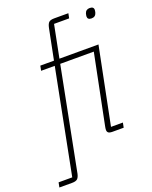

<svg xmlns="http://www.w3.org/2000/svg" viewBox="-236 -831 890 1123"><g transform="rotate(-20 209.0 -270.0)"><path d="M73 -508H158L196 -698Q201 -722 210.5 -731Q220 -740 244 -740H332L326 -710H232L192 -508H435L339 -30H413L407 0H334Q305 0 305 -23Q305 -32 308 -46L395 -478H186L61 161Q56 183 46 191.5Q36 200 13 200H-66L-60 170H25L152 -478H67ZM450 -665Q425 -665 425 -685Q425 -691 428 -703Q435 -726 459 -726Q484 -726 484 -706Q484 -700 481 -688Q474 -665 450 -665Z"/></g></svg>

Font: IBM Plex Sans Cond ExtLt
Style: Italic
Weight: 200
Width: 3
Italic angle: -11°
Designer: Mike Abbink, Paul van der Laan, Pieter van Rosmalen
Foundry: Bold Monday
Version: Version 1.3